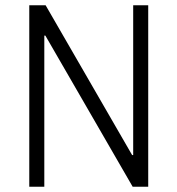

<svg xmlns="http://www.w3.org/2000/svg" viewBox="-20 -708 673 728"><path d="M91 -688H153L481 -120H485V-688H542V0H483L152 -573H148V0H91Z"/></svg>

Font: Saira SemiCondensed Light
Style: Regular
Weight: 300
Width: 4
Designer: Hector Gatti with collaboration of the Omnibus-Type team
Foundry: Omnibus-Type
Version: Version 0.072; ttfautohint (v1.8)